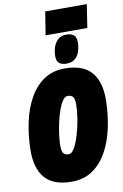

<svg xmlns="http://www.w3.org/2000/svg" viewBox="-114 -1149 778 1219"><g transform="rotate(-10 275.0 -539.0)"><path d="M247 8Q129 8 74.5 -55.5Q20 -119 23 -242Q25 -331 43 -414.5Q61 -498 97.5 -564Q134 -630 190.5 -669Q247 -708 326 -708Q444 -708 498.5 -644.5Q553 -581 550 -459Q548 -369 530 -285.5Q512 -202 475.5 -136Q439 -70 382.5 -31Q326 8 247 8ZM259 -167Q275 -167 290 -189Q305 -211 317.5 -246Q330 -281 339.5 -322Q349 -363 354 -402Q359 -441 359 -469Q359 -508 348 -520.5Q337 -533 314 -533Q297 -533 282 -511Q267 -489 254.5 -454Q242 -419 233 -378Q224 -337 219 -298Q214 -259 214 -231Q214 -192 225 -179.5Q236 -167 259 -167ZM345 -736Q316 -736 298.5 -748.5Q281 -761 281 -795Q281 -824 290 -852Q299 -880 319.5 -899Q340 -918 374 -918Q403 -918 420.5 -905Q438 -892 438 -858Q438 -829 429.5 -801Q421 -773 400.5 -754.5Q380 -736 345 -736ZM244 -936 268 -1086H536L513 -936Z"/></g></svg>

Font: Georama SemiCondensed Black
Style: Italic
Weight: 900
Width: 4
Italic angle: -9°
Designer: Jean-Baptiste Levee
Foundry: Production Type
Version: Version 1.000